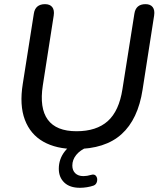

<svg xmlns="http://www.w3.org/2000/svg" viewBox="-20 -697 771 910"><path d="M88 -299.9 140.3 -631.8Q143.6 -654.7 157.1 -666Q170.6 -677.3 193.2 -677.3Q216.9 -677.3 227.7 -663.2Q238.5 -649.2 234.6 -623.4L182.9 -292Q166.4 -184.6 206.5 -129.8Q246.7 -75 342.5 -75Q437.1 -75 490.8 -123Q544.4 -171.1 560.3 -274.4L616.9 -631.8Q623.7 -677.3 669.7 -677.3Q692.9 -677.3 703.7 -663.2Q714.4 -649.2 710.5 -623.4L655.8 -272.3Q634.2 -131.6 556.2 -61.2Q478.3 9.3 336.9 9.3Q247 9.3 185.4 -25.5Q123.9 -60.3 97.8 -129.4Q71.7 -198.5 88 -299.9ZM258.7 103Q258.7 56.9 286.9 20.7Q315 -15.4 366.6 -37.9L394.7 0Q360 14.1 341.4 37.2Q322.8 60.2 322.8 87.7Q322.8 110.6 336.8 124.2Q350.8 137.7 375.3 137.7Q392.7 137.7 411.2 132Q427.8 126.7 435.5 137.5Q443.2 148.2 439.8 162.9Q436.4 177.6 423.8 182.5Q409.5 187.5 392.2 190.3Q374.8 193.1 359 193.1Q310.7 193.1 284.7 168.2Q258.7 143.3 258.7 103Z"/></svg>

Font: SN Pro Thin
Style: Italic
Weight: 200
Italic angle: -9°
Designer: Tobias Whetton
Foundry: Supernotes
Version: Version 1.003;Glyphs 3.3 (3324)